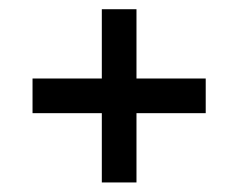

<svg xmlns="http://www.w3.org/2000/svg" viewBox="-20 -459 504 406"><path d="M195.3 -293V-439.5H268.6V-293H415V-219.7H268.6V-73.2H195.3V-219.7H48.8V-293Z"/></svg>

Font: Voltera
Style: Regular
Weight: 400
Designer: Bernd Montag
Version: Version 1.301